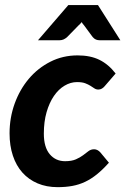

<svg xmlns="http://www.w3.org/2000/svg" viewBox="-20 -746 504 773"><path d="M18.5 0ZM418.5 -91Q393.5 -63 370.2 -44.2Q347 -25.5 322.8 -14Q298.5 -2.5 271.5 2.5Q244.5 7.5 212 7.5Q167 7.5 131.2 -7.8Q95.5 -23 70.2 -51.2Q45 -79.5 31.8 -119.5Q18.5 -159.5 18.5 -209Q18.5 -272 39 -328.8Q59.5 -385.5 96 -428.8Q132.5 -472 182.8 -497.5Q233 -523 292.5 -523Q344 -523 380.5 -505Q417 -487 445.5 -450L401 -398.5Q396.5 -393 390 -389.2Q383.5 -385.5 376 -385.5Q367 -385.5 360 -390.2Q353 -395 344.2 -400.5Q335.5 -406 323 -410.8Q310.5 -415.5 290 -415.5Q264 -415.5 239.8 -401Q215.5 -386.5 197 -359.5Q178.5 -332.5 167.5 -294.2Q156.5 -256 156.5 -208Q156.5 -153.5 180.2 -125.2Q204 -97 242 -97Q268.5 -97 285.5 -104.5Q302.5 -112 314.5 -121Q326.5 -130 336.2 -137.5Q346 -145 359 -145Q366 -145 372.2 -141.8Q378.5 -138.5 383.5 -133L418.5 -91ZM464.5 -584H380.5Q373 -584 366.2 -586.8Q359.5 -589.5 353 -597L318 -644.5Q315.5 -647 313.2 -650Q311 -653 309 -657Q306 -653 302.8 -650Q299.5 -647 297 -644.5L250.5 -597Q236.5 -584 220.5 -584H133L255 -725.5H374.5Z"/></svg>

Font: Lato Heavy
Style: Italic
Weight: 800
Italic angle: -7°
Designer: Lukasz Dziedzic
Foundry: tyPoland Lukasz Dziedzic
Version: Version 2.007; 2014-02-27